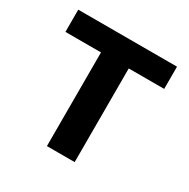

<svg xmlns="http://www.w3.org/2000/svg" viewBox="-125 -636 736 749"><g transform="rotate(30 242.5 -261.0)"><path d="M180.2 0V-421.9H20V-522H464.8V-421.9H305.2V0Z"/></g></svg>

Font: Anuphan SemiBold
Style: Bold
Weight: 600
Designer: Mike Abbink, Paul van der Laan, Pieter van Rosmalen, Mint Tantisuwanna
Foundry: Bold Monday; Cadson Demak
Version: Version 3.002;hotconv 1.0.109;makeotfexe 2.5.65596